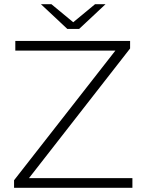

<svg xmlns="http://www.w3.org/2000/svg" viewBox="-20 -895 686 915"><path d="M483 -875C483 -875 357 -757 357 -757C357 -757 301 -757 301 -757C301 -757 175 -875 175 -875C175 -875 225 -875 225 -875C225 -875 329 -789 329 -789C329 -789 433 -875 433 -875C433 -875 483 -875 483 -875ZM600 -664C600 -664 118 -46 118 -46C118 -46 611 -46 611 -46C611 -46 611 0 611 0C611 0 47 0 47 0C47 0 47 -36 47 -36C47 -36 530 -654 530 -654C530 -654 53 -654 53 -654C53 -654 53 -700 53 -700C53 -700 600 -700 600 -700C600 -700 600 -664 600 -664Z"/></svg>

Font: TamingNoise
Style: Regular
Weight: 500
Designer: Julieta Ulanovsky
Foundry: Julieta Ulanovsky
Version: ""